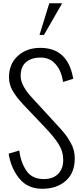

<svg xmlns="http://www.w3.org/2000/svg" viewBox="-20 -1146 503 1179"><path d="M222.7 -931.6 282.7 -1126H361.8L250 -931.6ZM248.5 -46.4Q305.7 -46.4 336.9 -78.1Q368.2 -109.9 368.2 -163.1Q368.2 -216.3 339.8 -261.2Q311.5 -306.2 255.4 -364.7L124 -502.9Q81.1 -548.3 58.1 -587.9Q35.2 -627.4 35.2 -670.9Q35.2 -753.4 89.4 -802.7Q143.6 -852.1 227.5 -852.1Q394.5 -852.1 428.2 -669.9L429.7 -662.1L367.2 -642.6Q357.4 -711.4 321.3 -752Q286.1 -792.5 229.5 -792.5Q172.9 -792.5 139.6 -764.2Q106.4 -735.8 106.9 -678.7Q106.9 -621.6 175.8 -546.9L299.3 -412.6Q304.2 -407.2 323.7 -385.7Q343.8 -364.3 349.6 -357.9Q355.5 -351.1 372.1 -331.5Q388.7 -311.5 394.5 -301.8Q400.4 -292 411.6 -273.4Q439 -229 439 -174.3Q439.5 -84.5 383.8 -35.6Q328.1 13.2 239.3 13.2Q150.4 13.2 99.1 -49.3Q47.4 -111.8 33.2 -202.6L98.6 -221.7Q106.4 -150.9 141.6 -98.6Q176.3 -46.4 248.5 -46.4Z"/></svg>

Font: Oswald-Light
Style: Light
Weight: 300
Designer: vernon adams
Foundry: vernon adams
Version: Version ; ttfautohint (v0.92.18-e454-dirty) -l 8 -r 50 -G 20